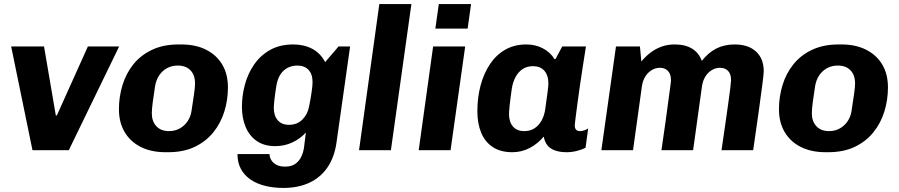

<svg xmlns="http://www.w3.org/2000/svg" viewBox="-20 -740 4431 946"><path d="M140 0 35 -511H197L255 -171H260L413 -511H567L319 0Z M796 10Q725 10 673.5 -16Q622 -42 594 -89.5Q566 -137 566 -202Q566 -263 583.5 -320.5Q601 -378 637 -423Q673 -468 729 -494.5Q785 -521 860 -521H874Q944 -521 995.5 -495Q1047 -469 1075 -422Q1103 -375 1103 -309Q1103 -248 1085.5 -191Q1068 -134 1031.5 -88.5Q995 -43 939.5 -16.5Q884 10 808 10ZM813 -94Q842 -94 865.5 -107Q889 -120 904.5 -143Q920 -166 924 -196Q931 -241 936 -276Q941 -311 941 -329Q941 -370 918.5 -393.5Q896 -417 856 -417Q827 -417 803.5 -404.5Q780 -392 764.5 -369Q749 -346 744 -315Q737 -271 732.5 -236Q728 -201 728 -182Q728 -142 750.5 -118Q773 -94 813 -94Z M1376 186Q1329 186 1287.5 176Q1246 166 1215 145Q1184 124 1167 92.5Q1150 61 1150 19H1308Q1308 34 1316.5 48.5Q1325 63 1342 72Q1359 81 1385 81Q1416 81 1435.5 67Q1455 53 1465 31Q1475 9 1478 -14L1487 -87Q1460 -57 1421 -38.5Q1382 -20 1336 -20Q1282 -20 1245.5 -45Q1209 -70 1190.5 -114Q1172 -158 1172 -213Q1172 -268 1186.5 -322.5Q1201 -377 1232 -422Q1263 -467 1311 -494Q1359 -521 1425 -521Q1478 -521 1518.5 -499.5Q1559 -478 1582 -434L1648 -511H1705L1638 -38Q1628 34 1594 84Q1560 134 1505 160Q1450 186 1376 186ZM1404 -125Q1444 -125 1470 -151Q1496 -177 1503 -216Q1510 -251 1515 -284Q1520 -317 1520 -335Q1520 -375 1500 -396Q1480 -417 1444 -417Q1420 -417 1398.5 -406.5Q1377 -396 1362.5 -374.5Q1348 -353 1342 -319Q1335 -277 1332 -248Q1329 -219 1329 -209Q1329 -170 1348.5 -147.5Q1368 -125 1404 -125Z M1749 0 1849 -720H2007L1906 0Z M2043 0 2114 -511H2272L2200 0ZM2125 -599 2142 -720H2301L2284 -599Z M2504 10Q2447 10 2408.5 -15Q2370 -40 2351 -85.5Q2332 -131 2332 -192Q2332 -260 2348 -319.5Q2364 -379 2394.5 -424.5Q2425 -470 2470 -495.5Q2515 -521 2573 -521Q2618 -521 2654.5 -502Q2691 -483 2712 -449H2717L2750 -511H2867Q2860 -466 2852 -415.5Q2844 -365 2837 -316Q2830 -267 2824.5 -225.5Q2819 -184 2815.5 -156Q2812 -128 2812 -120Q2812 -108 2818.5 -101Q2825 -94 2838 -94Q2848 -94 2859.5 -98Q2871 -102 2878 -107L2865 -12Q2848 -3 2822.5 3.5Q2797 10 2772 10Q2742 10 2718 2.5Q2694 -5 2679 -22Q2664 -39 2659 -67Q2631 -33 2591 -11.5Q2551 10 2504 10ZM2563 -94Q2592 -94 2613 -107.5Q2634 -121 2647.5 -144.5Q2661 -168 2666 -199Q2675 -263 2678.5 -290.5Q2682 -318 2682 -328Q2682 -369 2662 -391.5Q2642 -414 2606 -414Q2577 -414 2555.5 -400Q2534 -386 2520.5 -361Q2507 -336 2502 -305Q2494 -250 2491 -220Q2488 -190 2488 -178Q2488 -139 2507.5 -116.5Q2527 -94 2563 -94Z M2943 0 3015 -511H3133L3140 -437Q3157 -458 3181 -477.5Q3205 -497 3236 -509Q3267 -521 3304 -521Q3357 -521 3390.5 -500Q3424 -479 3438 -440Q3470 -481 3509.5 -501Q3549 -521 3600 -521Q3667 -521 3705 -486Q3743 -451 3743 -389Q3743 -378 3737 -330Q3731 -282 3719.5 -199.5Q3708 -117 3691 0H3535Q3545 -68 3553.5 -127.5Q3562 -187 3568.5 -233Q3575 -279 3578.5 -308.5Q3582 -338 3582 -345Q3582 -376 3567 -391Q3552 -406 3527 -406Q3506 -406 3487 -394.5Q3468 -383 3455.5 -363Q3443 -343 3439 -317L3395 0H3239Q3251 -81 3259.5 -142.5Q3268 -204 3273.5 -246.5Q3279 -289 3282.5 -313.5Q3286 -338 3286 -345Q3286 -375 3271 -390.5Q3256 -406 3231 -406Q3210 -406 3191 -394.5Q3172 -383 3159.5 -363Q3147 -343 3143 -317L3099 0Z M4048 10Q3977 10 3925.5 -16Q3874 -42 3846 -89.5Q3818 -137 3818 -202Q3818 -263 3835.5 -320.5Q3853 -378 3889 -423Q3925 -468 3981 -494.5Q4037 -521 4112 -521H4126Q4196 -521 4247.5 -495Q4299 -469 4327 -422Q4355 -375 4355 -309Q4355 -248 4337.5 -191Q4320 -134 4283.5 -88.5Q4247 -43 4191.5 -16.5Q4136 10 4060 10ZM4065 -94Q4094 -94 4117.5 -107Q4141 -120 4156.5 -143Q4172 -166 4176 -196Q4183 -241 4188 -276Q4193 -311 4193 -329Q4193 -370 4170.5 -393.5Q4148 -417 4108 -417Q4079 -417 4055.5 -404.5Q4032 -392 4016.5 -369Q4001 -346 3996 -315Q3989 -271 3984.5 -236Q3980 -201 3980 -182Q3980 -142 4002.5 -118Q4025 -94 4065 -94Z"/></svg>

Font: Chivo Medium
Style: Bold Italic
Weight: 700
Italic angle: -8.05°
Version: Version 2.002